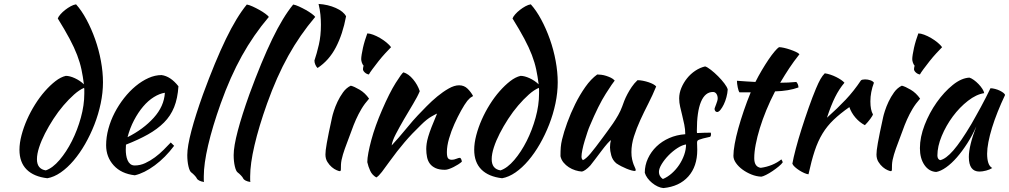

<svg xmlns="http://www.w3.org/2000/svg" viewBox="-20 -853 5134 977"><path d="M315 -467Q335 -467 361 -455Q387 -443 407 -424Q402 -464 394.5 -499.5Q387 -535 372.5 -573Q358 -611 334 -656Q310 -701 274 -759Q277 -768 287.5 -780Q298 -792 311.5 -802.5Q325 -813 339.5 -821Q354 -829 367 -831Q395 -800 420 -753.5Q445 -707 464 -653.5Q483 -600 493.5 -543Q504 -486 504 -434Q504 -382 492.5 -327Q481 -272 460.5 -219.5Q440 -167 413 -120Q386 -73 354.5 -36Q323 1 289 24.5Q255 48 221 54Q152 46 115.5 9.5Q79 -27 79 -91Q79 -125 89.5 -165Q100 -205 117.5 -244.5Q135 -284 158.5 -321.5Q182 -359 208.5 -389Q235 -419 262 -440Q289 -461 315 -467ZM213 14Q248 2 283 -39Q318 -80 346 -135.5Q374 -191 391.5 -254.5Q409 -318 409 -377Q409 -394 409 -398Q409 -402 408 -406Q384 -396 357 -372Q330 -348 303 -316.5Q276 -285 252 -248Q228 -211 209 -174Q190 -137 179 -103Q168 -69 168 -43Q168 7 213 14Z M888 -414Q884 -352 866 -307.5Q848 -263 814.5 -229.5Q781 -196 733 -169Q685 -142 621 -117Q621 -111 620.5 -104.5Q620 -98 620 -91Q620 -78 622 -64Q624 -50 629 -38Q634 -26 643 -18.5Q652 -11 666 -11Q693 -11 719 -23Q745 -35 768.5 -52.5Q792 -70 812.5 -90.5Q833 -111 849 -128Q859 -119 866 -111Q821 -51 767.5 -11.5Q714 28 666 39Q597 31 558.5 -11.5Q520 -54 520 -114Q520 -155 531.5 -197.5Q543 -240 563.5 -279.5Q584 -319 611.5 -354Q639 -389 670.5 -415Q702 -441 735.5 -456Q769 -471 802 -471Q848 -465 888 -414ZM819 -381Q792 -377 763 -359Q734 -341 708.5 -311Q683 -281 662 -241Q641 -201 629 -155Q709 -195 762 -253.5Q815 -312 819 -381Z M933 -64Q933 -108 954 -187.5Q975 -267 1013 -373Q1075 -542 1129.5 -654.5Q1184 -767 1236 -830Q1248 -828 1265.5 -820Q1283 -812 1300 -802.5Q1317 -793 1330.5 -783Q1344 -773 1348 -767Q1270 -675 1211 -569Q1152 -463 1103 -326Q1061 -208 1039 -113.5Q1017 -19 1017 44Q1017 61 1017 65Q1017 69 1018 73Q1004 71 994 66Q984 61 981 54Q979 49 970 39.5Q961 30 954 25Q945 19 939 -6.5Q933 -32 933 -64Z M1169 -64Q1169 -108 1190 -187.5Q1211 -267 1249 -373Q1311 -542 1365.5 -654.5Q1420 -767 1472 -830Q1484 -828 1501.5 -820Q1519 -812 1536 -802.5Q1553 -793 1566.5 -783Q1580 -773 1584 -767Q1506 -675 1447 -569Q1388 -463 1339 -326Q1297 -208 1275 -113.5Q1253 -19 1253 44Q1253 61 1253 65Q1253 69 1254 73Q1240 71 1230 66Q1220 61 1217 54Q1215 49 1206 39.5Q1197 30 1190 25Q1181 19 1175 -6.5Q1169 -32 1169 -64Z M1596 -507Q1590 -512 1585 -523Q1580 -534 1580 -545Q1592 -580 1602.5 -625.5Q1613 -671 1613 -727Q1613 -752 1610.5 -778Q1608 -804 1601 -833Q1649 -830 1688.5 -812.5Q1728 -795 1741 -770Q1724 -679 1689 -612Q1654 -545 1596 -507Z M1636 -67Q1636 -76 1637.5 -89.5Q1639 -103 1643 -125.5Q1647 -148 1653.5 -180Q1660 -212 1670 -257Q1672 -267 1679 -289Q1686 -311 1697.5 -335.5Q1709 -360 1725.5 -383Q1742 -406 1765 -417Q1782 -413 1810 -396.5Q1838 -380 1858 -351Q1835 -325 1819.5 -299Q1804 -273 1791.5 -245Q1779 -217 1768.5 -187Q1758 -157 1745 -124Q1734 -96 1725 -66.5Q1716 -37 1715 -15Q1715 3 1714.5 10.5Q1714 18 1709 18Q1705 18 1693 13Q1681 8 1668.5 -2.5Q1656 -13 1646 -29Q1636 -45 1636 -67ZM1827 -501Q1827 -507 1830 -519Q1825 -524 1821.5 -534Q1818 -544 1818 -552Q1818 -561 1820.5 -576.5Q1823 -592 1827 -610Q1831 -628 1837 -647.5Q1843 -667 1849 -683Q1861 -683 1878.5 -676.5Q1896 -670 1914 -659.5Q1932 -649 1947 -636.5Q1962 -624 1970 -613Q1959 -602 1941 -582.5Q1923 -563 1906 -541.5Q1889 -520 1875 -501Q1861 -482 1857 -474Q1845 -476 1836 -484.5Q1827 -493 1827 -501Z M2033 -485Q2059 -477 2082 -449.5Q2105 -422 2116 -389Q2105 -362 2082 -324Q2059 -286 2036 -246.5Q2013 -207 1994.5 -171.5Q1976 -136 1973 -113Q1989 -130 2008.5 -152.5Q2028 -175 2046.5 -197.5Q2065 -220 2081 -238.5Q2097 -257 2106 -266Q2125 -286 2151 -312.5Q2177 -339 2205.5 -362.5Q2234 -386 2263 -402.5Q2292 -419 2316 -419Q2342 -419 2359.5 -401.5Q2377 -384 2387 -365Q2387 -363 2379.5 -359.5Q2372 -356 2358 -340Q2344 -322 2326.5 -290.5Q2309 -259 2292.5 -222.5Q2276 -186 2265 -148Q2254 -110 2254 -79Q2254 -54 2260.5 -47Q2267 -40 2279 -40Q2290 -40 2302 -45Q2314 -50 2321 -50Q2325 -48 2327.5 -41.5Q2330 -35 2330 -30Q2322 -23 2311 -16Q2300 -9 2288 -3Q2276 3 2264.5 7Q2253 11 2244 11Q2215 11 2196.5 2.5Q2178 -6 2167.5 -20Q2157 -34 2153 -53.5Q2149 -73 2149 -95Q2149 -107 2151 -122Q2153 -137 2159 -157.5Q2165 -178 2176 -206.5Q2187 -235 2204 -275Q2202 -275 2177 -261Q2152 -247 2123 -218Q2076 -173 2038.5 -129Q2001 -85 1962 -31Q1940 0 1923.5 21.5Q1907 43 1895 50Q1874 38 1864 16.5Q1854 -5 1849 -28Q1849 -47 1854.5 -76Q1860 -105 1869.5 -140.5Q1879 -176 1893 -215Q1907 -254 1924 -293Q1962 -381 1993.5 -431Q2025 -481 2033 -485Z M2629 -467Q2649 -467 2675 -455Q2701 -443 2721 -424Q2716 -464 2708.5 -499.5Q2701 -535 2686.5 -573Q2672 -611 2648 -656Q2624 -701 2588 -759Q2591 -768 2601.5 -780Q2612 -792 2625.5 -802.5Q2639 -813 2653.5 -821Q2668 -829 2681 -831Q2709 -800 2734 -753.5Q2759 -707 2778 -653.5Q2797 -600 2807.5 -543Q2818 -486 2818 -434Q2818 -382 2806.5 -327Q2795 -272 2774.5 -219.5Q2754 -167 2727 -120Q2700 -73 2668.5 -36Q2637 1 2603 24.5Q2569 48 2535 54Q2466 46 2429.5 9.5Q2393 -27 2393 -91Q2393 -125 2403.5 -165Q2414 -205 2431.5 -244.5Q2449 -284 2472.5 -321.5Q2496 -359 2522.5 -389Q2549 -419 2576 -440Q2603 -461 2629 -467ZM2527 14Q2562 2 2597 -39Q2632 -80 2660 -135.5Q2688 -191 2705.5 -254.5Q2723 -318 2723 -377Q2723 -394 2723 -398Q2723 -402 2722 -406Q2698 -396 2671 -372Q2644 -348 2617 -316.5Q2590 -285 2566 -248Q2542 -211 2523 -174Q2504 -137 2493 -103Q2482 -69 2482 -43Q2482 7 2527 14Z M3116 -22Q3097 -38 3090.5 -62Q3084 -86 3084 -103Q3084 -124 3089 -139Q3085 -139 3071 -123Q3057 -107 3040.5 -85Q3024 -63 3008 -42Q2992 -21 2984 -11Q2971 3 2959.5 11Q2948 19 2941 20Q2925 19 2907.5 13.5Q2890 8 2874.5 -2Q2859 -12 2847.5 -26Q2836 -40 2832 -58Q2832 -86 2833.5 -104Q2835 -122 2840 -143Q2849 -181 2866.5 -229Q2884 -277 2907 -323.5Q2930 -370 2958.5 -410.5Q2987 -451 3019 -474Q3028 -474 3040 -472.5Q3052 -471 3064.5 -467Q3077 -463 3088.5 -457.5Q3100 -452 3108 -443Q3099 -433 3062.5 -376Q3026 -319 2981 -212Q2976 -201 2969 -180Q2962 -159 2955 -136Q2948 -113 2943.5 -91Q2939 -69 2939 -56Q2939 -48 2941.5 -44Q2944 -40 2946 -38Q2961 -44 2984 -71Q3007 -98 3048 -154Q3058 -168 3071.5 -186Q3085 -204 3099 -224.5Q3113 -245 3125.5 -267Q3138 -289 3146 -311Q3150 -323 3156.5 -339.5Q3163 -356 3172.5 -374Q3182 -392 3194.5 -410.5Q3207 -429 3224 -445Q3237 -445 3252 -442Q3267 -439 3280.5 -434.5Q3294 -430 3304 -424.5Q3314 -419 3319 -413Q3301 -369 3279 -326Q3257 -283 3238 -241.5Q3219 -200 3206 -159Q3193 -118 3193 -79Q3193 -58 3196.5 -42.5Q3200 -27 3204 -16.5Q3208 -6 3211.5 1Q3215 8 3215 13Q3215 14 3213 16Q3212 17 3211 17Q3204 17 3193 14Q3182 11 3168.5 5.5Q3155 0 3141.5 -7Q3128 -14 3116 -22Z M3683 -398Q3682 -379 3676.5 -358.5Q3671 -338 3663 -321.5Q3655 -305 3646 -294Q3637 -283 3629 -283Q3618 -284 3616 -298Q3616 -301 3618.5 -307.5Q3621 -314 3624 -322Q3627 -330 3629.5 -338Q3632 -346 3632 -352Q3632 -366 3625.5 -375.5Q3619 -385 3608 -385Q3568 -385 3547 -335Q3526 -285 3526 -188Q3526 -178 3527 -176Q3548 -177 3564.5 -177.5Q3581 -178 3597 -178Q3598 -176 3598 -170Q3598 -161 3594 -157Q3571 -152 3557.5 -148.5Q3544 -145 3537 -142Q3530 -139 3528.5 -135.5Q3527 -132 3527 -126Q3527 -118 3527.5 -110Q3528 -102 3528 -90Q3528 -6 3482.5 45Q3437 96 3356 104Q3342 103 3327 96Q3312 89 3298.5 78Q3285 67 3275 53.5Q3265 40 3261 26Q3261 -12 3277 -46.5Q3293 -81 3320.5 -107.5Q3348 -134 3385.5 -150.5Q3423 -167 3467 -170Q3467 -195 3462 -219Q3457 -243 3451.5 -265.5Q3446 -288 3441 -309.5Q3436 -331 3436 -352Q3436 -379 3447 -405.5Q3458 -432 3476 -454.5Q3494 -477 3518 -493Q3542 -509 3568 -515Q3579 -512 3597.5 -497.5Q3616 -483 3634 -465Q3652 -447 3666 -428.5Q3680 -410 3683 -398ZM3353 58Q3377 48 3398.5 29Q3420 10 3436 -14Q3452 -38 3461.5 -65Q3471 -92 3471 -118Q3451 -115 3427 -99.5Q3403 -84 3382 -62.5Q3361 -41 3347 -18Q3333 5 3333 22Q3333 44 3353 58Z M3743 -383Q3738 -389 3734 -408.5Q3730 -428 3730 -442Q3756 -440 3780 -438.5Q3804 -437 3824 -436Q3839 -466 3856.5 -495.5Q3874 -525 3890.5 -549.5Q3907 -574 3921.5 -591Q3936 -608 3944 -613Q3954 -613 3969.5 -609.5Q3985 -606 4001 -600.5Q4017 -595 4030 -589Q4043 -583 4048 -577Q4018 -539 3996.5 -506.5Q3975 -474 3950 -432Q3970 -432 3990.5 -433Q4011 -434 4032 -436Q4037 -431 4040 -423.5Q4043 -416 4043 -408Q3994 -390 3924 -388Q3899 -340 3879.5 -292.5Q3860 -245 3846.5 -201Q3833 -157 3825.5 -118Q3818 -79 3818 -48Q3818 -4 3851 1Q3881 -3 3908 -14Q3935 -25 3956 -42Q3962 -33 3963 -27Q3957 -18 3942.5 -6Q3928 6 3911 17.5Q3894 29 3878 37Q3862 45 3854 46Q3829 45 3804 35Q3779 25 3758.5 10Q3738 -5 3725 -23.5Q3712 -42 3712 -60Q3712 -84 3718.5 -120.5Q3725 -157 3737 -200Q3749 -243 3765 -290Q3781 -337 3800 -383Z M4012 -20Q4017 -49 4029.5 -96.5Q4042 -144 4059 -197.5Q4076 -251 4095 -305Q4114 -359 4132 -402Q4145 -433 4155 -450.5Q4165 -468 4177 -480Q4191 -478 4206 -473Q4221 -468 4235 -461Q4249 -454 4260 -446.5Q4271 -439 4277 -432Q4250 -400 4229.5 -359Q4209 -318 4188 -254Q4242 -302 4283.5 -346Q4325 -390 4361 -444Q4367 -449 4382 -449Q4396 -449 4409 -444.5Q4422 -440 4427 -432Q4409 -384 4409 -337Q4409 -293 4422 -271Q4421 -265 4408.5 -248Q4396 -231 4381 -216Q4354 -230 4333 -254.5Q4312 -279 4302 -308Q4255 -275 4222 -243.5Q4189 -212 4165.5 -173.5Q4142 -135 4125.5 -85Q4109 -35 4094 34Q4085 33 4072.5 27.5Q4060 22 4047.5 14Q4035 6 4025 -3Q4015 -12 4012 -20Z M4440 -67Q4440 -76 4441.5 -89.5Q4443 -103 4447 -125.5Q4451 -148 4457.5 -180Q4464 -212 4474 -257Q4476 -267 4483 -289Q4490 -311 4501.5 -335.5Q4513 -360 4529.5 -383Q4546 -406 4569 -417Q4586 -413 4614 -396.5Q4642 -380 4662 -351Q4639 -325 4623.5 -299Q4608 -273 4595.5 -245Q4583 -217 4572.5 -187Q4562 -157 4549 -124Q4538 -96 4529 -66.5Q4520 -37 4519 -15Q4519 3 4518.5 10.5Q4518 18 4513 18Q4509 18 4497 13Q4485 8 4472.5 -2.5Q4460 -13 4450 -29Q4440 -45 4440 -67ZM4631 -501Q4631 -507 4634 -519Q4629 -524 4625.5 -534Q4622 -544 4622 -552Q4622 -561 4624.5 -576.5Q4627 -592 4631 -610Q4635 -628 4641 -647.5Q4647 -667 4653 -683Q4665 -683 4682.5 -676.5Q4700 -670 4718 -659.5Q4736 -649 4751 -636.5Q4766 -624 4774 -613Q4763 -602 4745 -582.5Q4727 -563 4710 -541.5Q4693 -520 4679 -501Q4665 -482 4661 -474Q4649 -476 4640 -484.5Q4631 -493 4631 -501Z M5020 -404Q5030 -404 5043.5 -400.5Q5057 -397 5068 -391.5Q5079 -386 5086.5 -380Q5094 -374 5094 -369Q5074 -327 5057 -284.5Q5040 -242 5028 -203Q5016 -164 5009.5 -130Q5003 -96 5003 -71Q5003 -43 5009 -24.5Q5015 -6 5029 2Q5017 10 4998 15Q4979 20 4964 20Q4910 20 4910 -54Q4910 -111 4948 -210Q4928 -164 4902 -123.5Q4876 -83 4849 -52Q4822 -21 4794.5 -1.5Q4767 18 4744 22Q4707 20 4684 -13.5Q4661 -47 4661 -99Q4661 -155 4685 -217Q4709 -279 4746.5 -332Q4784 -385 4828 -420.5Q4872 -456 4913 -458Q4923 -455 4935.5 -446Q4948 -437 4959.5 -425Q4971 -413 4979 -400.5Q4987 -388 4988 -379Q4948 -373 4905.5 -340Q4863 -307 4828.5 -260.5Q4794 -214 4772 -161Q4750 -108 4750 -62Q4750 -43 4764 -38Q4793 -44 4831 -87.5Q4869 -131 4923 -222Q4933 -240 4945.5 -262Q4958 -284 4971 -308Q4984 -332 4996.5 -356.5Q5009 -381 5020 -404Z"/></svg>

Font: Sweet Mavka Script
Style: Regular
Weight: 500
Designer: Pablo Impallari/Anastassiya Vishnevskaya
Foundry: Pablo Impallari/ Anastassiya Vishnevskaya
Version: Version 2.0/www.impallari.com/   behance.net/sweetcherry